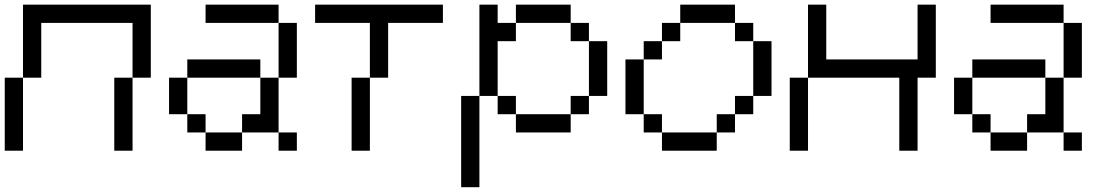

<svg xmlns="http://www.w3.org/2000/svg" viewBox="-20 -635 4655 809"><path d="M461.5 0V-307.7H538.5V0ZM76.9 -307.7V0H0V-307.7ZM538.5 -307.7V-538.5H153.8V-307.7H76.9V-615.4H615.4V-307.7Z M846.2 0V-76.9H1000V0ZM1153.8 0V-76.9H1230.8V0ZM769.2 -76.9V-153.8H846.2V-76.9ZM692.3 -153.8V-307.7H769.2V-153.8ZM1000 -76.9V-153.8H1076.9V-307.7H1153.8V-76.9ZM769.2 -307.7V-384.6H1076.9V-307.7ZM1153.8 -307.7V-538.5H1230.8V-307.7ZM846.2 -538.5V-615.4H1153.8V-538.5Z M1307.7 -615.4H1846.2V-538.5H1615.4V-307.7H1538.5V-538.5H1307.7ZM1538.5 -307.7V0H1461.5V-307.7Z M2153.8 -76.9V-153.8H2384.6V-76.9ZM1923.1 153.8V-230.8H2000V153.8ZM2076.9 -153.8V-230.8H2153.8V-153.8ZM2384.6 -153.8V-230.8H2461.5V-153.8ZM2461.5 -230.8V-461.5H2538.5V-230.8ZM2384.6 -461.5V-538.5H2461.5V-461.5ZM2000 -230.8V-615.4H2076.9V-538.5H2153.8V-461.5H2076.9V-230.8ZM2153.8 -538.5V-615.4H2384.6V-538.5Z M2769.2 0V-76.9H3000V0ZM2692.3 -76.9V-153.8H2769.2V-76.9ZM3000 -76.9V-153.8H3076.9V-76.9ZM3076.9 -153.8V-230.8H3153.8V-153.8ZM2615.4 -153.8V-384.6H2692.3V-153.8ZM2692.3 -384.6V-461.5H2769.2V-384.6ZM3153.8 -230.8V-461.5H3230.8V-230.8ZM2769.2 -461.5V-538.5H2846.2V-461.5ZM3076.9 -461.5V-538.5H3153.8V-461.5ZM2846.2 -538.5V-615.4H3076.9V-538.5Z M3307.7 0V-307.7H3384.6V0ZM3769.2 0V-307.7H3384.6V-615.4H3461.5V-384.6H3846.2V-615.4H3923.1V-307.7H3846.2V0Z M4153.8 0V-76.9H4307.7V0ZM4461.5 0V-76.9H4538.5V0ZM4076.9 -76.9V-153.8H4153.8V-76.9ZM4000 -153.8V-307.7H4076.9V-153.8ZM4307.7 -76.9V-153.8H4384.6V-307.7H4461.5V-76.9ZM4076.9 -307.7V-384.6H4384.6V-307.7ZM4461.5 -307.7V-538.5H4538.5V-307.7ZM4153.8 -538.5V-615.4H4461.5V-538.5Z"/></svg>

Font: Mintsoda - Lime Green 13x16
Style: Regular
Weight: 400
Designer: Mintsoda-15
Version: Version 1.0